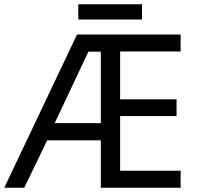

<svg xmlns="http://www.w3.org/2000/svg" viewBox="-21 -875 922 895"><path d="M821 0H449V-221H199L92 0H-1L338 -714H821V-635H539V-412H802V-334H539V-79H821ZM234 -301H449V-634H391ZM641 -855V-784H344V-855Z"/></svg>

Font: Noto IKEA Latin
Style: Regular
Weight: 400
Designer: Monotype Design Team
Foundry: Monotype Imaging Inc.
Version: Version 1.0